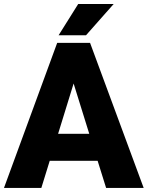

<svg xmlns="http://www.w3.org/2000/svg" viewBox="-21 -921 725 941"><path d="M457.5 -132.8H222.7L181.6 0H-1.5L259.3 -710.9H420.4L683.1 0H499ZM263.7 -265.1H416.5L339.8 -511.7ZM362.3 -901.4H536.1L400.4 -748H266.1Z"/></svg>

Font: RobotoDraft
Style: Black
Weight: 900
Designer: Google
Version: Version 2.000980w3; 2014; ttfautohint (v1.1) -l 5 -r 24 -G 4